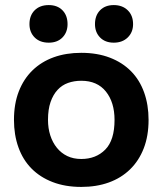

<svg xmlns="http://www.w3.org/2000/svg" viewBox="-20 -722 640 756"><path d="M35 -250Q35 -313 54 -362Q73 -411 108 -445Q143 -479 191.5 -496.5Q240 -514 300 -514Q363 -514 412.5 -495Q462 -476 496 -441.5Q530 -407 547.5 -358Q565 -309 565 -250Q565 -187 546 -138Q527 -89 492 -55Q457 -21 408.5 -3.5Q360 14 300 14Q237 14 187.5 -5Q138 -24 104 -58.5Q70 -93 52.5 -142Q35 -191 35 -250ZM169 -250Q169 -217 178 -189Q187 -161 204 -140Q221 -119 245 -107.5Q269 -96 300 -96Q358 -96 394.5 -133Q431 -170 431 -250Q431 -319 397 -361.5Q363 -404 300 -404Q272 -404 248 -395.5Q224 -387 206.5 -368Q189 -349 179 -320Q169 -291 169 -250ZM96 -627Q96 -661 116.5 -681.5Q137 -702 172 -702Q206 -702 226 -681.5Q246 -661 246 -627Q246 -595 226 -574.5Q206 -554 172 -554Q137 -554 116.5 -574.5Q96 -595 96 -627ZM354 -627Q354 -661 374 -681.5Q394 -702 428 -702Q462 -702 483 -681.5Q504 -661 504 -627Q504 -595 483 -574.5Q462 -554 428 -554Q394 -554 374 -574.5Q354 -595 354 -627Z"/></svg>

Font: PT Mono
Style: Bold
Weight: 700
Monospace: yes
Designer: A.Korolkova, I.Chaeva
Foundry: ParaType Ltd
Version: Version 1.000 OFL